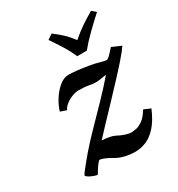

<svg xmlns="http://www.w3.org/2000/svg" viewBox="-159 -749 808 870"><g transform="rotate(-30 244.5 -314.5)"><path d="M441 -457 489 -436Q475 -415 446.5 -382.5Q418 -350 382 -311.5Q346 -273 309.5 -234.5Q273 -196 242 -163.5Q211 -131 193 -111Q215 -110 232 -106.5Q249 -103 259 -98Q277 -88 296.5 -81.5Q316 -75 326 -75Q335 -75 351 -77.5Q367 -80 387 -93.5Q407 -107 426 -139L461 -124Q438 -70 411 -41Q384 -12 356 -1Q328 10 300 10Q275 10 249 4Q223 -2 204 -13Q181 -27 164.5 -33.5Q148 -40 140 -40Q138 -40 127.5 -27Q117 -14 100 15Q85 13 67.5 4.5Q50 -4 46 -12Q48 -17 59.5 -32Q71 -47 86 -65Q101 -83 112 -96Q142 -131 185 -175Q228 -219 274 -266.5Q320 -314 358 -358Q355 -359 344 -357Q333 -355 322.5 -353.5Q312 -352 307 -352Q285 -352 268 -356Q251 -360 214 -360Q200 -360 181.5 -353Q163 -346 147.5 -334Q132 -322 126 -308L94 -319Q103 -349 121.5 -377.5Q140 -406 163.5 -425Q187 -444 210 -444Q228 -444 255.5 -441Q283 -438 313 -433Q343 -428 367 -421Q388 -415 395 -415Q400 -415 409.5 -423.5Q419 -432 441 -457ZM338 -497H288Q273 -532 252.5 -564.5Q232 -597 212 -626L239 -644Q265 -624 284 -606.5Q303 -589 325 -560Q356 -587 383.5 -605.5Q411 -624 445 -644L466 -626Q433 -596 400 -564Q367 -532 338 -497Z"/></g></svg>

Font: Libertinus Serif Semibold Italic
Style: Regular
Weight: 600
Italic angle: -11.5°
Designer: Philipp H. Poll, Khaled Hosny
Foundry: Caleb Maclennan
Version: Version 7.051;RELEASE